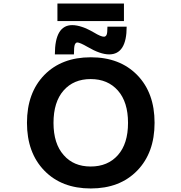

<svg xmlns="http://www.w3.org/2000/svg" viewBox="-20 -1070 1040 1102"><path d="M345.7 -179.7Q402.3 -114.3 500.5 -114.3Q598.6 -114.3 656.7 -179.7Q714.8 -245.1 714.8 -364.7Q714.8 -484.4 656.7 -550.3Q598.6 -616.2 500.5 -616.2Q402.3 -616.2 344.7 -550.3Q287.1 -484.4 287.1 -364.7Q287.1 -245.1 345.7 -179.7ZM234.4 -639.6Q334 -741.2 501 -741.2Q668 -741.2 767.6 -639.2Q867.2 -537.1 867.2 -365.2Q867.2 -193.4 767.6 -90.8Q668 11.7 501 11.7Q334 11.7 234.4 -90.8Q134.8 -193.4 134.8 -365.2Q134.8 -537.1 234.4 -639.6ZM518.6 -883.8Q560.5 -858.4 577.1 -859.4Q585.9 -859.4 591.3 -869.1Q596.7 -878.9 596.7 -917H707Q707 -757.8 606.4 -757.8Q555.7 -757.8 482.4 -800.8Q438.5 -826.2 423.8 -826.2Q415 -826.2 409.7 -814.5Q404.3 -802.7 404.3 -757.8H294.9Q294.9 -925.8 394.5 -925.8Q446.3 -925.8 518.6 -883.8ZM309.6 -949.2V-1049.8H691.4V-949.2Z"/></svg>

Font: Gen Shin Gothic Monospace Bold
Style: Bold
Weight: 700
Designer: [Source Han Sans]
Ryoko NISHIZUKA  (kana & ideographs); Paul D. Hunt (Latin, Greek & Cyrillic); Wenlong ZHANG  (bopomofo
Version: Version 1.002.20150607